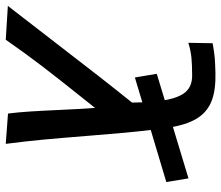

<svg xmlns="http://www.w3.org/2000/svg" viewBox="-116 -712 787 684"><g transform="rotate(90 278.0 -369.5)"><path d="M292.5 -562.5Q283 -615 262.5 -637.5Q242 -660 205 -660Q166.5 -660 141.2 -657.5Q116 -655 88 -646.5L89.5 -733Q123 -739 141.2 -740.5Q159.5 -742 194.5 -743Q254 -744.5 292.2 -730.5Q330.5 -716.5 353.5 -683.2Q376.5 -650 387.5 -591.5L571 -647L584 -568L398.5 -512.5Q408 -436.5 419 -293.5Q427.5 -187.5 433.2 -126.8Q439 -66 448 4L340 -4Q335.5 -39.5 332.8 -81.2Q330 -123 327 -191Q323 -277 320 -314L276.5 -259.5Q214.5 -182 170.5 -124.5Q126.5 -67 77 4L-43.5 -3.5Q3 -63 89.5 -175.5Q221.5 -347.5 301 -446L300 -482.5L211.5 -456L198.5 -534Z"/></g></svg>

Font: JuliaMono BoldItalic
Style: Regular
Weight: 700
Italic angle: -9°
Monospace: yes
Designer: cormullion
Foundry: corm
Version: Version 0.049; ttfautohint (v1.8.4)